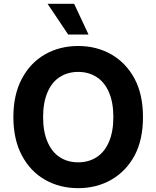

<svg xmlns="http://www.w3.org/2000/svg" viewBox="-20 -979 822 1009"><path d="M731.4 -363.8Q731.4 -244.1 687 -161.1Q642.1 -78.6 564.5 -34.2Q487.3 9.8 391.1 9.8Q293.9 9.8 216.8 -34.2Q139.6 -78.1 95.2 -161.6Q50.3 -245.6 50.3 -363.8Q50.3 -481.9 95.2 -565.9Q139.6 -649.4 216.8 -693.4Q293.9 -737.3 391.1 -737.3Q487.3 -737.3 564.5 -693.4Q641.6 -649.4 687 -565.9Q731.4 -482.9 731.4 -363.8ZM488.3 -573.7Q446.3 -601.1 391.1 -601.1Q335.4 -601.1 293.5 -573.7Q252.4 -547.4 229.5 -493.7Q206.5 -440.4 206.5 -363.8Q206.5 -287.1 229.5 -233.9Q252.9 -179.7 293.5 -153.3Q335.4 -126 391.1 -126Q446.3 -126 488.3 -153.3Q529.8 -180.2 552.7 -233.9Q575.7 -287.1 575.7 -363.8Q575.7 -440.4 552.7 -493.7Q529.8 -546.9 488.3 -573.7ZM445.3 -797.4H338.4L230 -959H369.6Z"/></svg>

Font: My Font
Style: Bold
Weight: 500
Designer: Rasmus Andersson
Foundry: rsms
Version: Version 0.001